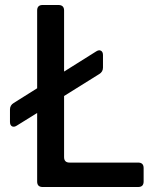

<svg xmlns="http://www.w3.org/2000/svg" viewBox="-20 -750 640 770"><path d="M151 0Q129 0 129 -22V-297L47 -246Q36 -239 28 -243.5Q20 -248 20 -261V-311Q20 -328 35 -337L129 -396V-708Q129 -730 151 -730H214Q237 -730 237 -708V-463L366 -544Q377 -551 385 -546.5Q393 -542 393 -529V-479Q393 -462 378 -453L237 -365V-120Q237 -98 259 -98H534Q556 -98 556 -76V-22Q556 0 534 0Z"/></svg>

Font: Pitagon Sans Mono SemiBold
Style: Regular
Weight: 600
Monospace: yes
Designer: Travis Tran
Foundry: Pitagon
Version: Version 1.001; ttfautohint (v1.8.4.7-5d5b);gftools[0.9.26]